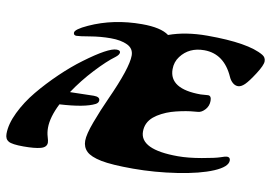

<svg xmlns="http://www.w3.org/2000/svg" viewBox="-99 -902 1488 1053"><g transform="rotate(10 645.5 -375.5)"><path d="M1035.6 -448.7Q1054.2 -448.7 1054.2 -420.2Q1054.2 -391.6 1035.6 -371.1Q1017.1 -350.6 996.8 -349.1Q976.6 -347.7 954.6 -345Q932.6 -342.3 904.3 -336.4Q876 -330.6 850.8 -322.8Q825.7 -314.9 800.8 -302.2Q775.9 -289.6 757.8 -274.4Q718.3 -240.7 718.3 -190.9Q718.3 -90.3 930.2 -90.3Q987.3 -90.3 1061.3 -103.3Q1135.3 -116.2 1161.6 -125.5Q1188 -134.8 1196.3 -134.8Q1214.8 -134.8 1214.8 -116.2Q1214.8 -81.1 1140.9 -49.6Q1066.9 -18.1 943.4 0.7Q819.8 19.5 700.2 19.5Q580.6 19.5 521.5 7.6Q462.4 -4.4 438.7 -27.3Q415 -50.3 415 -85.9Q415 -121.6 441.7 -193.1Q468.3 -264.6 500 -334Q585 -520.5 585 -589.8Q585 -628.9 549.1 -646.2Q513.2 -663.6 456.3 -663.6Q399.4 -663.6 341.8 -653.8Q284.2 -644 267.8 -644Q251.5 -644 251.5 -658.7Q251.5 -677.7 320.3 -709Q452.6 -769.5 611.8 -769.5Q716.8 -769.5 761.7 -735.8Q854.5 -769.5 975.6 -769.5Q1204.6 -769.5 1290 -718.3Q1308.6 -707 1308.6 -685.3Q1308.6 -663.6 1276.6 -613.8Q1244.6 -564 1224.9 -544.9Q1205.1 -525.9 1188.2 -525.9Q1171.4 -525.9 1157.7 -538.1Q1144 -550.3 1136.2 -568.4Q1083 -688 972.2 -688Q888.2 -688 842.3 -627Q818.8 -596.2 818.8 -555.7Q818.8 -445.8 994.6 -445.8ZM293.5 -334 418.5 -336.9Q452.6 -336.9 452.6 -316.9Q452.6 -302.7 436.5 -294.4Q379.9 -265.6 241.2 -257.8Q201.7 -179.7 201.7 -120.6Q201.7 -94.2 208.5 -72Q215.3 -49.8 215.3 -40Q215.3 -14.2 182.6 -5.1Q149.9 3.9 86.7 3.9Q23.4 3.9 3.4 -7.6Q-16.6 -19 -16.6 -48.3Q-16.6 -103 15.4 -168.9Q47.4 -234.9 97.2 -295.2Q147 -355.5 207.5 -413.6Q268.1 -471.7 325.2 -513.7Q452.1 -607.9 498 -607.9Q519 -607.9 519 -595.2Q519 -582.5 498.5 -566.9Q455.1 -535.2 394.5 -470.2Q334 -405.3 286.6 -334Z"/></g></svg>

Font: Sonsie One
Style: Regular
Weight: 400
Designer: Riccardo De Franceschi
Foundry: Sorkin Type Co
Version: Version 1.003